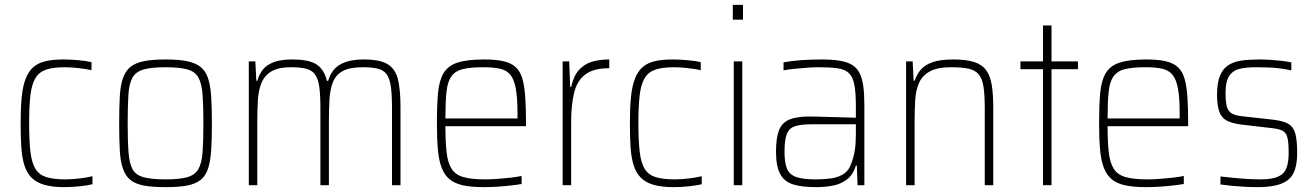

<svg xmlns="http://www.w3.org/2000/svg" viewBox="-20 -763 5419 791"><path d="M245 8Q196 8 163 -1.5Q130 -11 110.5 -30.5Q91 -50 81 -80.5Q71 -111 68 -154.5Q65 -198 65 -254Q65 -318 69.5 -363.5Q74 -409 86 -439.5Q98 -470 118 -487Q138 -504 168 -511Q198 -518 241 -518Q270 -518 303 -515Q336 -512 357 -507V-474Q334 -479 303 -482.5Q272 -486 247 -486Q200 -486 171 -476.5Q142 -467 126.5 -442Q111 -417 105.5 -372Q100 -327 100 -256Q100 -183 105.5 -137Q111 -91 126.5 -66.5Q142 -42 172 -33Q202 -24 250 -24Q278 -24 309.5 -28Q341 -32 361 -37V-4Q341 1 308 4.5Q275 8 245 8Z M662 8Q608 8 573 1.5Q538 -5 517.5 -21.5Q497 -38 486.5 -68Q476 -98 473.5 -143.5Q471 -189 471 -254Q471 -319 473.5 -365Q476 -411 486.5 -441Q497 -471 517.5 -487.5Q538 -504 573 -511Q608 -518 662 -518Q716 -518 750.5 -511Q785 -504 806 -487.5Q827 -471 837 -441Q847 -411 850 -365Q853 -319 853 -254Q853 -189 850 -143.5Q847 -98 837 -68Q827 -38 806 -21.5Q785 -5 750.5 1.5Q716 8 662 8ZM661 -24Q720 -24 751.5 -33Q783 -42 797 -66Q811 -90 814.5 -135.5Q818 -181 818 -254Q818 -327 814.5 -373Q811 -419 797.5 -443.5Q784 -468 752 -477Q720 -486 662 -486Q605 -486 572.5 -477Q540 -468 526 -443.5Q512 -419 509 -373Q506 -327 506 -254Q506 -181 509.5 -135.5Q513 -90 526 -66Q539 -42 571.5 -33Q604 -24 661 -24Z M1005 0V-510H1032L1036 -430H1040Q1047 -455 1062 -475Q1077 -495 1106.5 -506.5Q1136 -518 1184 -518Q1252 -518 1283.5 -498Q1315 -478 1327 -430H1332Q1339 -456 1355.5 -476Q1372 -496 1402.5 -507Q1433 -518 1479 -518Q1545 -518 1577 -498.5Q1609 -479 1619.5 -436Q1630 -393 1630 -320V0H1595V-315Q1595 -371 1590.5 -404.5Q1586 -438 1573.5 -456Q1561 -474 1537 -480Q1513 -486 1473 -486Q1421 -486 1392.5 -470.5Q1364 -455 1352 -425.5Q1340 -396 1337.5 -355.5Q1335 -315 1335 -264V0H1300V-315Q1300 -371 1295.5 -404.5Q1291 -438 1278 -456Q1265 -474 1241 -480Q1217 -486 1178 -486Q1127 -486 1098.5 -469Q1070 -452 1057.5 -422Q1045 -392 1042.5 -351.5Q1040 -311 1040 -264V0Z M1973 8Q1922 8 1887.5 0.5Q1853 -7 1832 -24.5Q1811 -42 1799.5 -72Q1788 -102 1784 -147Q1780 -192 1780 -254Q1780 -329 1784.5 -379.5Q1789 -430 1807 -461Q1825 -492 1864.5 -505Q1904 -518 1975 -518Q2024 -518 2055.5 -510.5Q2087 -503 2105.5 -485.5Q2124 -468 2132.5 -437.5Q2141 -407 2144 -362Q2147 -317 2147 -256V-243H1815Q1815 -178 1820 -135Q1825 -92 1840.5 -67.5Q1856 -43 1889 -33.5Q1922 -24 1978 -24Q2002 -24 2029.5 -26Q2057 -28 2083 -31Q2109 -34 2129 -38V-5Q2112 -2 2086 1Q2060 4 2030.5 6Q2001 8 1973 8ZM2112 -256V-296Q2112 -360 2105 -398Q2098 -436 2082.5 -455Q2067 -474 2039.5 -480Q2012 -486 1972 -486Q1919 -486 1887.5 -478.5Q1856 -471 1840 -449Q1824 -427 1819.5 -385.5Q1815 -344 1815 -275H2131Z M2298 0V-510H2325L2329 -405H2333Q2343 -450 2365 -474.5Q2387 -499 2418.5 -508.5Q2450 -518 2490 -518V-482Q2425 -482 2391 -456Q2357 -430 2345 -380Q2333 -330 2333 -259V0Z M2755 8Q2706 8 2673 -1.5Q2640 -11 2620.5 -30.5Q2601 -50 2591 -80.5Q2581 -111 2578 -154.5Q2575 -198 2575 -254Q2575 -318 2579.5 -363.5Q2584 -409 2596 -439.5Q2608 -470 2628 -487Q2648 -504 2678 -511Q2708 -518 2751 -518Q2780 -518 2813 -515Q2846 -512 2867 -507V-474Q2844 -479 2813 -482.5Q2782 -486 2757 -486Q2710 -486 2681 -476.5Q2652 -467 2636.5 -442Q2621 -417 2615.5 -372Q2610 -327 2610 -256Q2610 -183 2615.5 -137Q2621 -91 2636.5 -66.5Q2652 -42 2682 -33Q2712 -24 2760 -24Q2788 -24 2819.5 -28Q2851 -32 2871 -37V-4Q2851 1 2818 4.5Q2785 8 2755 8Z M2999 -682V-743H3041V-682ZM3003 0V-510H3038V0Z M3341 8Q3285 8 3248.5 -3Q3212 -14 3194.5 -45.5Q3177 -77 3177 -138Q3177 -194 3189 -225.5Q3201 -257 3231 -270Q3261 -283 3315 -283Q3328 -283 3350 -282.5Q3372 -282 3400 -281Q3428 -280 3455.5 -279.5Q3483 -279 3506 -278V-324Q3506 -380 3500 -412.5Q3494 -445 3478 -461Q3462 -477 3431.5 -481.5Q3401 -486 3352 -486Q3332 -486 3305 -484Q3278 -482 3252.5 -479.5Q3227 -477 3208 -473V-506Q3239 -512 3279 -515Q3319 -518 3364 -518Q3408 -518 3439 -513Q3470 -508 3490 -496Q3510 -484 3521 -462.5Q3532 -441 3536.5 -408.5Q3541 -376 3541 -330V0H3513L3510 -81H3506Q3495 -43 3469 -23.5Q3443 -4 3410 2Q3377 8 3341 8ZM3341 -24Q3375 -24 3403.5 -28Q3432 -32 3453.5 -45Q3475 -58 3485 -84Q3497 -114 3501.5 -143Q3506 -172 3506 -210V-251H3324Q3280 -251 3255.5 -243Q3231 -235 3221.5 -211Q3212 -187 3212 -138Q3212 -92 3222.5 -67.5Q3233 -43 3261 -33.5Q3289 -24 3341 -24Z M3713 0V-510H3740L3744 -430H3748Q3756 -455 3772.5 -475Q3789 -495 3821 -506.5Q3853 -518 3907 -518Q3961 -518 3993.5 -507.5Q4026 -497 4043 -473.5Q4060 -450 4066 -412Q4072 -374 4072 -320V0H4037V-315Q4037 -371 4032 -404.5Q4027 -438 4012.5 -456Q3998 -474 3970.5 -480Q3943 -486 3899 -486Q3842 -486 3811 -469Q3780 -452 3766.5 -422Q3753 -392 3750.5 -351.5Q3748 -311 3748 -264V0Z M4277 0V-478H4184V-510H4277V-658H4312V-510H4421V-478H4312V0Z M4701 8Q4650 8 4615.5 0.5Q4581 -7 4560 -24.5Q4539 -42 4527.5 -72Q4516 -102 4512 -147Q4508 -192 4508 -254Q4508 -329 4512.5 -379.5Q4517 -430 4535 -461Q4553 -492 4592.5 -505Q4632 -518 4703 -518Q4752 -518 4783.5 -510.5Q4815 -503 4833.5 -485.5Q4852 -468 4860.5 -437.5Q4869 -407 4872 -362Q4875 -317 4875 -256V-243H4543Q4543 -178 4548 -135Q4553 -92 4568.5 -67.5Q4584 -43 4617 -33.5Q4650 -24 4706 -24Q4730 -24 4757.5 -26Q4785 -28 4811 -31Q4837 -34 4857 -38V-5Q4840 -2 4814 1Q4788 4 4758.5 6Q4729 8 4701 8ZM4840 -256V-296Q4840 -360 4833 -398Q4826 -436 4810.5 -455Q4795 -474 4767.5 -480Q4740 -486 4700 -486Q4647 -486 4615.5 -478.5Q4584 -471 4568 -449Q4552 -427 4547.5 -385.5Q4543 -344 4543 -275H4859Z M5159 8Q5136 8 5108 6.5Q5080 5 5054 2.5Q5028 0 5008 -3V-36Q5034 -33 5054.5 -31Q5075 -29 5093.5 -27.5Q5112 -26 5131 -25Q5150 -24 5172 -24Q5221 -24 5246 -35.5Q5271 -47 5280 -71Q5289 -95 5289 -133Q5289 -175 5284 -195.5Q5279 -216 5264.5 -224Q5250 -232 5221 -235L5092 -250Q5054 -255 5032.5 -267Q5011 -279 5002.5 -305Q4994 -331 4994 -373Q4994 -422 5006 -451Q5018 -480 5040.5 -494.5Q5063 -509 5095 -513.5Q5127 -518 5167 -518Q5189 -518 5212.5 -516.5Q5236 -515 5259 -512.5Q5282 -510 5300 -506V-473Q5277 -478 5254.5 -481Q5232 -484 5207.5 -485Q5183 -486 5153 -486Q5117 -486 5089 -480Q5061 -474 5045 -451.5Q5029 -429 5029 -380Q5029 -343 5034.5 -323.5Q5040 -304 5055 -295.5Q5070 -287 5098 -284L5224 -270Q5267 -265 5288 -252.5Q5309 -240 5316.5 -212.5Q5324 -185 5324 -133Q5324 -92 5315 -64.5Q5306 -37 5286 -21.5Q5266 -6 5235 1Q5204 8 5159 8Z"/></svg>

Font: Saira Thin SemiCondensed
Style: Regular
Weight: 100
Width: 4
Version: Version 1.101